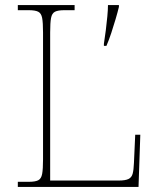

<svg xmlns="http://www.w3.org/2000/svg" viewBox="-20 -734 623 754"><path d="M50 0V-20H93Q118 -20 130 -26Q142 -32 145.5 -51Q149 -70 149 -108V-606Q149 -645 145.5 -663.5Q142 -682 130 -688Q118 -694 93 -694H50V-714H273V-694H233Q208 -694 196 -688Q184 -682 180.5 -663.5Q177 -645 177 -606V-25H446Q472 -25 484.5 -31Q497 -37 501 -52Q505 -67 506 -94L511 -205H531L524 0ZM388 -562Q392 -587 395.5 -615Q399 -643 401.5 -669.5Q404 -696 404 -714H447V-707Q442 -686 434 -659Q426 -632 417 -604.5Q408 -577 398 -554H388Z"/></svg>

Font: Noto Serif Ethiopic Thin
Style: Regular
Weight: 250
Version: Version 2.102